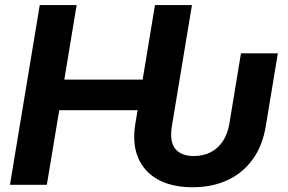

<svg xmlns="http://www.w3.org/2000/svg" viewBox="-20 -748 1164 777"><path d="M759.5 9.8Q676.5 9.8 619.8 -21.2Q563.1 -52.2 538.8 -110.1Q514.5 -167.9 527.9 -248.3L536.8 -302.1H219.8L169.5 0H20.3L140.9 -727.5H290.1L240.3 -425.8H557.3L607.1 -727.5H756.8L675.8 -238.8Q665.3 -175.9 688.9 -146.3Q712.5 -116.6 764.3 -116.6Q802.9 -116.6 832.7 -132Q862.5 -147.3 882 -176.9Q901.5 -206.5 908.4 -248.3L955.2 -532.3H1104.4L1055.8 -238.8Q1042.7 -157.9 1002.2 -102.4Q961.8 -47 899.8 -18.6Q837.9 9.8 759.5 9.8Z"/></svg>

Font: Inter
Style: Italic
Weight: 400
Italic angle: -9.3988°
Designer: Rasmus Andersson
Foundry: rsms
Version: Version 4.001;git-66647c0bb